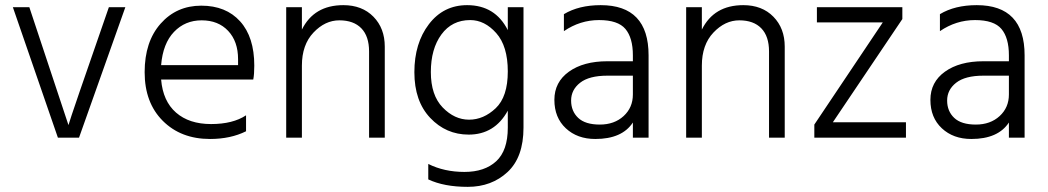

<svg xmlns="http://www.w3.org/2000/svg" viewBox="-20 -535 4071 746"><path d="M287 0H205L30 -507H94L246 -49Q253 -76 403 -507H467Z M606 -282H905V-305Q905 -374 866.5 -415Q828 -456 763.5 -456Q699 -456 656 -411Q613 -366 606 -282ZM796 5Q683 5 612.5 -65.5Q542 -136 542 -254.5Q542 -373 604 -443Q666 -513 762 -513Q858 -513 913 -452Q968 -391 968 -280Q968 -246 964 -226H606Q613 -142 664 -97.5Q715 -53 800 -53Q885 -53 936 -87V-25Q876 5 796 5Z M1475 0H1414V-335Q1414 -394 1384 -425Q1354 -456 1298.5 -456Q1243 -456 1198 -408.5Q1153 -361 1153 -280V0H1092V-507H1153V-420Q1200 -515 1314 -515Q1387 -515 1431 -470Q1475 -425 1475 -354Z M1807 -457Q1736 -457 1695 -401Q1654 -345 1654 -255Q1654 -165 1700 -117.5Q1746 -70 1802.5 -70Q1859 -70 1906 -114.5Q1953 -159 1953 -257.5Q1953 -356 1908 -406.5Q1863 -457 1807 -457ZM2014 -39Q2014 76 1952 133.5Q1890 191 1797.5 191Q1705 191 1644 162V102Q1706 133 1784.5 133Q1863 133 1908 91.5Q1953 50 1953 -39V-105Q1902 -12 1801 -12Q1713 -12 1651.5 -77Q1590 -142 1590 -254.5Q1590 -367 1646.5 -441Q1703 -515 1795 -515Q1904 -515 1953 -418V-507H2014Z M2293 5Q2223 5 2178.5 -36.5Q2134 -78 2134 -147Q2134 -216 2190.5 -256.5Q2247 -297 2340 -297H2439V-320Q2439 -388 2410 -422.5Q2381 -457 2307.5 -457Q2234 -457 2171 -414V-480Q2229 -515 2314 -515Q2500 -515 2500 -320V0H2439V-59Q2397 5 2293 5ZM2439 -168V-241H2340Q2269 -241 2234 -213.5Q2199 -186 2199 -144.5Q2199 -103 2226.5 -77Q2254 -51 2310.5 -51Q2367 -51 2403 -84Q2439 -117 2439 -168Z M3029 0H2968V-335Q2968 -394 2938 -425Q2908 -456 2852.5 -456Q2797 -456 2752 -408.5Q2707 -361 2707 -280V0H2646V-507H2707V-420Q2754 -515 2868 -515Q2941 -515 2985 -470Q3029 -425 3029 -354Z M3500 0H3144V-51L3410 -448H3154V-507H3486V-461L3216 -60H3500Z M3754 5Q3684 5 3639.5 -36.5Q3595 -78 3595 -147Q3595 -216 3651.5 -256.5Q3708 -297 3801 -297H3900V-320Q3900 -388 3871 -422.5Q3842 -457 3768.5 -457Q3695 -457 3632 -414V-480Q3690 -515 3775 -515Q3961 -515 3961 -320V0H3900V-59Q3858 5 3754 5ZM3900 -168V-241H3801Q3730 -241 3695 -213.5Q3660 -186 3660 -144.5Q3660 -103 3687.5 -77Q3715 -51 3771.5 -51Q3828 -51 3864 -84Q3900 -117 3900 -168Z"/></svg>

Font: Hind Colombo Light
Style: Regular
Weight: 300
Designer: Jyotish Sonowal, Aditi Pimprikar
Foundry: Indian Type Foundry
Version: Version 1.000;PS 1.0;hotconv 1.0.86;makeotf.lib2.5.63406; tt